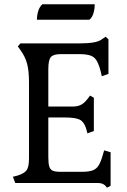

<svg xmlns="http://www.w3.org/2000/svg" viewBox="-20 -852 591 894"><path d="M177 -832H421Q421 -810 415 -790Q409 -770 396 -760H152Q152 -781 158 -800.5Q164 -820 177 -832ZM471 13Q464 6 455.5 3Q447 0 433 0H51L40 -29L60 -34Q93 -44 104 -59.5Q115 -75 115 -114V-469Q115 -523 106 -556Q97 -589 75 -619L63 -636L75 -650H352Q431 -650 454 -669L472 -681L485 -669V-508L454 -497L449 -519Q437 -568 418 -584Q399 -600 352 -600H263Q228 -600 216.5 -586Q205 -572 205 -530V-356H320Q343 -356 359 -365Q375 -374 392 -397L399 -407L417 -397V-242L387 -231L381 -254Q371 -285 351 -295Q331 -305 281 -305H205V-120Q205 -91 209.5 -76.5Q214 -62 226 -57Q238 -52 263 -52H360Q393 -52 411 -58.5Q429 -65 439.5 -82Q450 -99 459 -132L465 -152L495 -143V13L478 22Z"/></svg>

Font: Kurale
Style: Regular
Weight: 400
Designer: Eduardo Rodriguez Tunni
Foundry: Eduardo Rodriguez Tunni
Version: Version 2.000